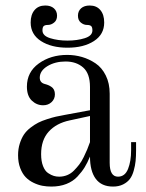

<svg xmlns="http://www.w3.org/2000/svg" viewBox="-20 -668 534 700"><path d="M308.1 -245.1 233.9 -229Q185.5 -218.8 157.7 -188.2Q129.9 -157.7 129.9 -106Q129.9 -80.1 137 -62.3Q144 -44.4 155.5 -36.9Q167 -29.3 176.3 -26.6Q185.5 -23.9 195.8 -23.9Q210.9 -23.9 224.9 -29.5Q238.8 -35.2 249.5 -46.1Q260.3 -57.1 268.8 -68.1Q277.3 -79.1 285.4 -95.7Q293.5 -112.3 297.9 -123Q302.2 -133.8 308.1 -149.9ZM476.1 -149.9V-120.1Q476.1 -98.1 474.4 -81.1Q472.7 -64 467.5 -45.7Q462.4 -27.3 453.4 -15.4Q444.3 -3.4 428.7 4.4Q413.1 12.2 392.1 12.2Q350.1 12.2 329.1 -16.1Q308.1 -44.4 308.1 -97.2Q298.8 -74.7 288.8 -58.3Q278.8 -42 262.5 -24.4Q246.1 -6.8 221.9 2.7Q197.8 12.2 167 12.2Q150.4 12.2 134.5 9.3Q118.7 6.3 102.1 -1.7Q85.4 -9.8 73.5 -22.2Q61.5 -34.7 53.7 -55.2Q45.9 -75.7 45.9 -102.1Q45.9 -125 52 -144.3Q58.1 -163.6 67.1 -177.2Q76.2 -190.9 91.1 -202.4Q106 -213.9 119.4 -220.7Q132.8 -227.5 151.9 -233.6Q170.9 -239.7 184.1 -242.7Q197.3 -245.6 215.8 -249L308.1 -266.1V-351.1Q308.1 -399.9 283.2 -421.9Q258.3 -443.8 219.2 -443.8Q180.7 -443.8 152.8 -426.8Q125 -409.7 125 -384.8Q125 -366.7 143.1 -361.8Q150.4 -359.9 155.3 -357.9Q160.2 -356 166.7 -351.8Q173.3 -347.7 176.8 -340.6Q180.2 -333.5 180.2 -324.2Q180.2 -307.1 168 -295.7Q155.8 -284.2 137.2 -284.2Q113.8 -284.2 95.9 -301.3Q78.1 -318.4 78.1 -352.1Q78.1 -405.3 121.3 -436.5Q164.6 -467.8 225.1 -467.8Q252.9 -467.8 279.1 -460.2Q305.2 -452.6 328.4 -437Q351.6 -421.4 365.7 -392.8Q379.9 -364.3 379.9 -326.2V-74.2Q379.9 -23.9 410.2 -23.9Q435.5 -23.9 446.8 -52Q458 -80.1 458 -120.1V-149.9ZM91.8 -585.9Q91.8 -614.7 106 -631.3Q120.1 -647.9 145 -647.9Q165 -647.9 176.5 -637.7Q188 -627.4 188 -610.8Q188 -594.2 177.2 -585.7Q166.5 -577.1 154.8 -577.1Q144 -577.1 139.4 -573Q134.8 -568.8 134.8 -557.1Q134.8 -537.6 162.8 -528.8Q190.9 -520 226.1 -520Q261.2 -520 289.1 -528.8Q316.9 -537.6 316.9 -557.1Q316.9 -568.8 312.3 -573Q307.6 -577.1 296.9 -577.1Q285.2 -577.1 274.7 -585.7Q264.2 -594.2 264.2 -610.8Q264.2 -627.4 275.6 -637.7Q287.1 -647.9 307.1 -647.9Q332 -647.9 345.9 -631.3Q359.9 -614.7 359.9 -585.9Q359.9 -542.5 322.5 -518.3Q285.2 -494.1 226.1 -494.1Q167 -494.1 129.4 -518.3Q91.8 -542.5 91.8 -585.9Z"/></svg>

Font: Flanker Steampunk
Style: Regular
Weight: 400
Designer: Alexey Kryukov, Leonardo Di Lena
Foundry: Alexey Kryukov, Leonardo Di Lena
Version: 1.210